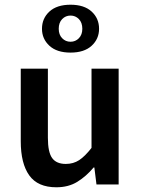

<svg xmlns="http://www.w3.org/2000/svg" viewBox="-20 -782 596 814"><path d="M219 12Q140 12 104 -38.5Q68 -89 68 -183V-491H183V-198Q183 -137 201 -112Q219 -87 259 -87Q291 -87 315.5 -103Q340 -119 368 -155V-491H483V0H389L380 -72H377Q345 -34 307.5 -11Q270 12 219 12ZM279 -559Q221 -559 189.5 -588Q158 -617 158 -660Q158 -704 189.5 -733Q221 -762 279 -762Q337 -762 368.5 -733Q400 -704 400 -660Q400 -617 368.5 -588Q337 -559 279 -559ZM279 -605Q300 -605 314.5 -620Q329 -635 329 -660Q329 -686 314.5 -701Q300 -716 279 -716Q258 -716 243.5 -701Q229 -686 229 -660Q229 -635 243.5 -620Q258 -605 279 -605Z"/></svg>

Font: TT Toshiba Sans Medium
Style: Regular
Weight: 500
Designer: Paul D. Hunt
Foundry: Toshiba Corporation
Version: Version 2.020;PS 2.000;hotconv 1.0.86;makeotf.lib2.5.63406